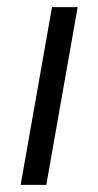

<svg xmlns="http://www.w3.org/2000/svg" viewBox="-20 -519 276 539"><path d="M126 -499H198L110 0H38Z"/></svg>

Font: Bai Jamjuree
Style: Italic
Weight: 400
Italic angle: -10°
Version: Version 1.000; ttfautohint (v1.6)